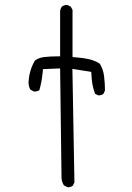

<svg xmlns="http://www.w3.org/2000/svg" viewBox="-20 -781 540 786"><path d="M257.8 -14.6Q269.5 -14.6 277.8 -20.5L284.7 -34.2L276.4 -499L353.5 -486.8Q354.5 -465.8 355.7 -455.6Q356.9 -445.3 358.4 -435.5Q362.3 -415.5 369.1 -397L381.3 -391.1Q382.8 -390.6 383.8 -390.6Q395 -390.6 402.8 -396L409.7 -410.2Q409.7 -440.9 406 -469.7Q402.3 -498.5 388.2 -520.5Q367.7 -533.7 342.5 -539.1Q317.4 -544.4 289.1 -546.4L276.9 -547.4V-740.7L269.5 -753.9L256.3 -760.3Q254.9 -760.7 254.2 -760.7Q253.4 -760.7 252.4 -760.7Q251.5 -760.7 250 -760.5Q248.5 -760.3 247.3 -760Q246.1 -759.8 244.9 -759.5Q243.7 -759.3 242.4 -758.8Q241.2 -758.3 240 -757.8Q238.8 -757.3 237.8 -756.8Q235.8 -755.9 233.9 -754.4Q229.5 -749 228 -744.1Q226.6 -739.3 226.1 -735.4V-550.3H212.9Q186.5 -550.3 160.6 -547.4Q139.2 -544.9 123 -533.2Q100.6 -495.6 97.2 -449.2Q96.7 -446.3 96.7 -442.9Q96.7 -439.5 97.7 -434.6Q98.6 -423.3 105 -413.6L118.7 -406.7Q120.1 -406.2 123.3 -406.2Q126.5 -406.2 131.3 -407.5Q136.2 -408.7 141.1 -411.6Q151.4 -447.3 154.8 -486.3L155.8 -498L226.1 -501L231.9 -51.3Q233.4 -35.2 241.7 -22L255.4 -15.1Q256.8 -14.6 257.8 -14.6Z"/></svg>

Font: NaikaiFont
Style: ExtraLight
Weight: 200
Version: Version 1.89